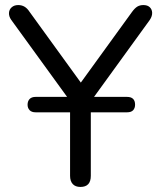

<svg xmlns="http://www.w3.org/2000/svg" viewBox="-20 -732 636 759"><path d="M298 7Q278 7 267.5 -4.5Q257 -16 257 -37V-365L275 -308L24 -654Q15 -667 15.5 -680.5Q16 -694 26 -703Q36 -712 52 -712Q66 -712 77 -705.5Q88 -699 97 -685L310 -391H289L502 -685Q513 -700 523 -706Q533 -712 547 -712Q563 -712 572 -703.5Q581 -695 581.5 -681.5Q582 -668 572 -653L322 -308L339 -365V-37Q339 7 298 7ZM121 -288Q105 -288 97 -296.5Q89 -305 89 -318Q89 -332 97 -340.5Q105 -349 121 -349H482Q514 -349 514 -318Q514 -305 506.5 -296.5Q499 -288 482 -288Z"/></svg>

Font: Nunito
Style: Regular
Weight: 400
Designer: Vernon Adams
Foundry: Vernon Adams
Version: Version 3.602